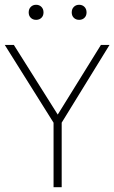

<svg xmlns="http://www.w3.org/2000/svg" viewBox="-28 -783 478 803"><path d="M196 0V-286L204 -257L-8 -595H30L219 -295H208L394 -595H430L222 -257L230 -286V0ZM303 -700Q289.5 -700 280.8 -708.5Q272 -717 272 -731Q272 -745.5 280.8 -754.2Q289.5 -763 303 -763Q316.5 -763 325.2 -754.2Q334 -745.5 334 -731Q334 -717 325.2 -708.5Q316.5 -700 303 -700ZM123 -700Q109.5 -700 100.8 -708.5Q92 -717 92 -731Q92 -745.5 100.8 -754.2Q109.5 -763 123 -763Q136.5 -763 145.2 -754.2Q154 -745.5 154 -731Q154 -717 145.2 -708.5Q136.5 -700 123 -700Z"/></svg>

Font: Encode Sans SC Condensed Thin
Style: Regular
Weight: 100
Width: 3
Designer: Multiple Designers
Foundry: Impallari Type
Version: Version 3.002